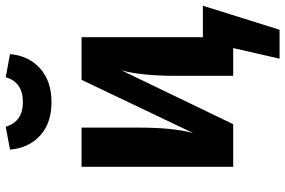

<svg xmlns="http://www.w3.org/2000/svg" viewBox="-183 -652 997 671"><g transform="rotate(-90 315.5 -316.5)"><path d="M128 -780 208 -795Q226 -735 294 -735Q364 -735 381 -795L462 -780Q456 -714 411.5 -674.5Q367 -635 294 -635Q221 -635 177.5 -674.5Q134 -714 128 -780ZM521 -106H631L547 162H446L483 0H386V-201Q386 -320 405 -390L217 0H68V-530H205V-327Q205 -210 186 -140L372 -530H521Z"/></g></svg>

Font: FiraGO SemiBold
Style: Regular
Weight: 600
Designer: bBox Type
Foundry: bBox Type GmbH
Version: Version 1.001;PS 001.001;hotconv 1.0.88;makeotf.lib2.5.64775